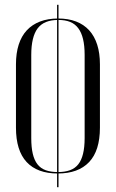

<svg xmlns="http://www.w3.org/2000/svg" viewBox="-20 -750 483 801"><path d="M218.1 31H224.1V-730H218.1ZM46.6 -217.5Q46.6 -121.9 91 -74.1Q135.4 -26.2 220.9 -26.2Q306.6 -26.2 351.8 -73.9Q396.9 -121.5 396.9 -217.5V-481.5Q396.9 -527.9 385.5 -563.6Q374.1 -599.4 351.9 -623.7Q329.6 -648 297.1 -660.4Q264.6 -672.8 222.8 -672.8Q179.9 -672.8 147.1 -660.2Q114.2 -647.6 91.8 -623.5Q69.4 -599.4 58 -563.6Q46.6 -527.9 46.6 -481.5ZM110.4 -521.1Q110.4 -558.6 117.1 -586.4Q123.8 -614.2 137.2 -631.9Q150.8 -649.6 172.1 -658.2Q193.5 -666.8 223.1 -666.8Q252.1 -666.8 272.6 -658.5Q293.1 -650.2 306.4 -632.4Q319.8 -614.6 326.4 -587.1Q333.1 -559.6 333.1 -521.1V-174.1Q333.1 -135.6 326.4 -108.4Q319.8 -81.1 306.4 -64.4Q293.1 -47.6 271.9 -39.9Q250.8 -32.2 221.5 -32.2Q191.5 -32.2 170.5 -39.9Q149.5 -47.6 136.3 -64.6Q123.1 -81.5 116.8 -108.4Q110.4 -135.4 110.4 -174.1Z"/></svg>

Font: Moniqa Black
Style: Regular
Weight: 900
Designer: Rajesh Rajput
Foundry: Rajesh Rajput
Version: Version 1.000